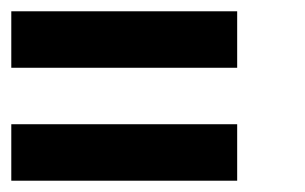

<svg xmlns="http://www.w3.org/2000/svg" viewBox="-20 -620 540 340"><path d="M0 -500V-600H400V-500ZM0 -300V-400H400V-300Z"/></svg>

Font: Galmuri9 Regular
Style: Regular
Weight: 400
Designer: Lee Minseo (quiple)
Version: Version 2.399;hotconv 1.1.1;makeotfexe 2.6.0 DEVELOPMENT